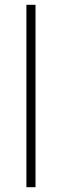

<svg xmlns="http://www.w3.org/2000/svg" viewBox="-20 -780 257 800"><path d="M128 0V-760H90V0Z"/></svg>

Font: Noto Sans Ethiopic ExtraLight
Style: Regular
Weight: 200
Designer: Monotype Design Team
Foundry: Monotype Imaging Inc.
Version: Version 2.102